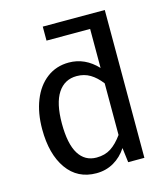

<svg xmlns="http://www.w3.org/2000/svg" viewBox="-112 -827 813 927"><g transform="rotate(-15 295.0 -363.5)"><path d="M498 0H417L408 -73Q382 -33 343 -10.5Q304 12 256 12Q162 12 109.5 -62Q57 -136 57 -261Q57 -342 82 -405Q107 -468 154 -503.5Q201 -539 264 -539Q345 -539 406 -474V-669H188V-739H498ZM406 -139V-397Q380 -431 350.5 -448.5Q321 -466 284 -466Q223 -466 189.5 -415Q156 -364 156 -263Q156 -161 187 -111Q218 -61 276 -61Q318 -61 348 -80.5Q378 -100 406 -139Z"/></g></svg>

Font: Fira Sans
Style: Regular
Weight: 400
Designer: bBox Type GmbH & Carrois Corporate GbR & Edenspiekermann AG
Foundry: bBox Type GmbH & Carrois Corporate GbR & Edenspiekermann AG
Version: Version 4.301